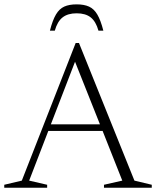

<svg xmlns="http://www.w3.org/2000/svg" viewBox="-25 -882 733 902"><path d="M606.5 -33.5 688 -14V0H463.5V-14L549.5 -33.5L457 -267H202L112 -33.5L196.5 -14V0H-5V-14L77.5 -33.5L330.5 -680H346ZM214 -298H444.5L327.5 -592ZM335 -819.5Q293.5 -819.5 269 -800.2Q244.5 -781 232.5 -738H209.5Q222 -787 237.8 -813.8Q253.5 -840.5 276.8 -851Q300 -861.5 335 -861.5Q370 -861.5 393.2 -851Q416.5 -840.5 432.2 -813.8Q448 -787 460.5 -738H437.5Q425.5 -781 401.2 -800.2Q377 -819.5 335 -819.5Z"/></svg>

Font: Newsreader Text Light
Style: Regular
Weight: 300
Designer: Hugues Gentile
Foundry: Production Type
Version: Version 1.002